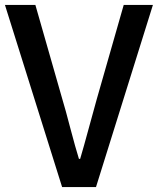

<svg xmlns="http://www.w3.org/2000/svg" viewBox="-22 -756 638 776"><path d="M-2 -736H121L230 -355Q242 -316 263 -235Q283 -159 297 -114H302Q316 -161 336 -235L369 -355L478 -736H596L366 0H229Z"/></svg>

Font: `nÑOSM
Style: Regular
Weight: 500
Designer: Ryoko NISHIZUKA ¬âXZm¬º[P (kana & ideographs); Paul D. Hunt (Latin, Greek & Cyrillic); Wenlong ZHANG _ e¬á¬ü¬ô (bopomof
Foundry: Adobe Systems Incorporated
Version: Version 1.00 June 24, 2014, initial release